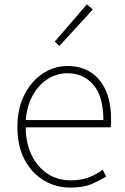

<svg xmlns="http://www.w3.org/2000/svg" viewBox="-20 -840 567 873"><path d="M300 13Q234 13 179 -20Q124 -53 91.5 -114.5Q59 -176 59 -262Q59 -327 77.5 -378Q96 -429 128.5 -465.5Q161 -502 201.5 -521Q242 -540 286 -540Q347 -540 391.5 -512Q436 -484 460.5 -429.5Q485 -375 485 -297Q485 -289 485 -280.5Q485 -272 483 -261H97Q97 -192 122.5 -137.5Q148 -83 194 -51.5Q240 -20 302 -20Q347 -20 382 -33Q417 -46 447 -68L463 -37Q433 -19 396 -3Q359 13 300 13ZM97 -294H450Q450 -401 405 -454Q360 -507 286 -507Q239 -507 198 -481.5Q157 -456 130 -408.5Q103 -361 97 -294ZM250 -631 229 -651 375 -820 402 -797Z"/></svg>

Font: Noto Sans JP Thin Thin
Style: Regular
Weight: 250
Version: Version 2.004-H2;hotconv 1.0.118;makeotfexe 2.5.65603